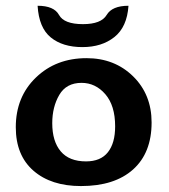

<svg xmlns="http://www.w3.org/2000/svg" viewBox="-20 -626 574 653"><path d="M255.4 6.8Q153.8 6.8 93.8 -45.4Q33.7 -97.7 33.7 -193.4Q33.7 -296.4 102.1 -362.3Q170.4 -428.2 274.4 -428.2Q369.6 -428.2 432.6 -366.5Q495.6 -304.7 495.6 -209.5Q495.6 -106 432.6 -49.6Q369.6 6.8 255.4 6.8ZM272.5 -77.1Q322.3 -77.1 346.9 -108.2Q371.6 -139.2 371.6 -196.3Q371.6 -267.1 338.1 -305.7Q304.7 -344.2 257.3 -344.2Q205.6 -344.2 181.6 -303.2Q157.7 -262.2 157.7 -207Q157.7 -145.5 186.5 -111.3Q215.3 -77.1 272.5 -77.1ZM260.3 -465.8Q192.9 -465.8 152.6 -498.8Q112.3 -531.7 107.9 -606.4Q163.6 -606.4 180.7 -575.2Q197.8 -543.9 262.2 -543.9Q324.2 -543.9 342.8 -575.2Q361.3 -606.4 417 -606.4Q412.1 -534.2 369.1 -500Q326.2 -465.8 260.3 -465.8Z"/></svg>

Font: Bainsley
Style: Bold
Weight: 700
Designer: Paul James MIller
Foundry: High-Logic / Made with FontCreator
Version: Version 1.411;March 28, 2021;FontCreator 13.0.0.2683 64-bit